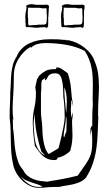

<svg xmlns="http://www.w3.org/2000/svg" viewBox="-20 -884 524 914"><path d="M212 -858Q208 -862 199 -862Q195 -862 194 -861H158Q150 -861 143.5 -862.5Q137 -864 130 -864Q125 -864 119.5 -863Q114 -862 112 -861V-860L106 -858Q104 -856 104 -855H103Q103 -854 106 -851H107Q105 -840 104.5 -834.5Q104 -829 102 -824L101 -817V-806Q100 -805 100 -804L101 -796V-788Q101 -774 102 -773V-760Q102 -757 105 -756V-754Q106 -755 116 -755L132 -754Q138 -753 144.5 -752.5Q151 -752 158 -752Q160 -752 164 -752.5Q168 -753 173 -754H181Q183 -754 185.5 -754.5Q188 -755 191 -755Q192 -755 200 -753L201 -751Q202 -750 203 -750V-752Q205 -754 207 -754V-757H209V-766Q209 -774 210 -776L209 -782Q209 -784 209.5 -786Q210 -788 210 -790L209 -792Q210 -793 210 -794H209Q209 -802 210 -803L212 -837Q212 -846 213 -847L214 -848L213 -851ZM383 -851 382 -858Q378 -862 369 -862Q365 -862 364 -861H328Q320 -861 313.5 -862.5Q307 -864 300 -864Q295 -864 289.5 -863Q284 -862 282 -861V-860L276 -858Q274 -856 274 -855H273Q273 -854 276 -851H277Q275 -840 274.5 -834.5Q274 -829 272 -824L271 -817V-806Q270 -805 270 -804L271 -796V-788Q271 -774 272 -773V-760Q272 -757 275 -756V-754Q276 -755 286 -755L302 -754Q308 -753 314.5 -752.5Q321 -752 328 -752Q330 -752 334 -752.5Q338 -753 343 -754H351Q353 -754 355.5 -754.5Q358 -755 361 -755Q362 -755 370 -753L371 -751Q372 -750 373 -750V-752Q375 -754 377 -754V-757H379V-766Q379 -774 380 -776L379 -782Q379 -784 379.5 -786Q380 -788 380 -790L379 -792Q380 -793 380 -794H379Q379 -802 380 -803V-831L382 -843Q382 -849 383 -851ZM202 -779Q201 -771 197 -769Q193 -767 188 -767H181H177V-766Q175 -766 173 -766.5Q171 -767 169 -767L151 -765Q149 -765 146.5 -764.5Q144 -764 142 -764V-765L124 -763Q114 -763 115 -766Q116 -769 114 -773H113Q114 -774 114 -775V-778V-794L112 -807L113 -812Q113 -816 112 -817L113 -836Q113 -845 114 -847L119 -848Q121 -847 129 -847H167L179 -845Q180 -845 181 -844.5Q182 -844 184 -844Q187 -844 191 -844.5Q195 -845 200 -845Q201 -844 201 -843Q201 -839 202 -837V-824Q202 -820 202.5 -816.5Q203 -813 203 -810V-800ZM372 -779Q371 -771 367 -769Q363 -767 358 -767H351H347V-766Q345 -766 343 -766.5Q341 -767 339 -767L321 -765Q319 -765 316.5 -764.5Q314 -764 312 -764V-765L294 -763Q284 -763 285 -766Q286 -769 284 -773H283Q284 -774 284 -775V-778V-794L282 -807L283 -812Q283 -816 282 -817L283 -836Q283 -845 284 -847L289 -848Q291 -847 299 -847H337L349 -845Q350 -845 351 -844.5Q352 -844 354 -844Q357 -844 361 -844.5Q365 -845 370 -845Q371 -844 371 -843Q371 -839 372 -837V-824Q372 -820 372.5 -816.5Q373 -813 373 -810V-800ZM308 -692 305 -693Q303 -693 301.5 -692.5Q300 -692 298 -692Q294 -692 293 -695Q292 -694 287 -694Q281 -694 269.5 -695.5Q258 -697 233 -697H213Q189 -697 165.5 -692.5Q142 -688 121.5 -678.5Q101 -669 84.5 -653Q68 -637 59 -614Q47 -596 41.5 -576Q36 -556 34 -534Q32 -512 31.5 -490.5Q31 -469 29 -448Q29 -419 27.5 -390.5Q26 -362 26 -334V-321Q30 -292 30.5 -264.5Q31 -237 31.5 -210Q32 -183 34 -155.5Q36 -128 43 -99Q47 -79 58.5 -59.5Q70 -40 86 -24.5Q102 -9 122 0.5Q142 10 163 10Q184 10 202 8Q220 6 242 6H261Q277 2 294.5 -0.5Q312 -3 329 -7Q346 -11 361.5 -18Q377 -25 389 -38Q411 -72 422.5 -107.5Q434 -143 439 -179Q444 -215 445 -251.5Q446 -288 448 -326Q447 -329 447 -340V-354Q447 -383 449 -413.5Q451 -444 451 -473Q451 -504 447 -533.5Q443 -563 431 -591Q418 -629 383 -656.5Q348 -684 308 -692ZM419 -289 421 -292 419 -284 418 -286Q409 -274 410.5 -260.5Q412 -247 409 -234L418 -271V-254Q418 -243 418.5 -233Q419 -223 419 -213Q419 -187 417 -171Q415 -155 408.5 -139Q402 -123 388 -102.5Q374 -82 350 -48Q305 -37 281 -32.5Q257 -28 244.5 -26Q232 -24 224.5 -23Q217 -22 205 -19Q189 -20 172 -22.5Q155 -25 139.5 -31Q124 -37 111 -47.5Q98 -58 90 -75Q73 -94 65 -118Q57 -142 53 -168Q49 -194 47.5 -221Q46 -248 42 -273L41 -317Q42 -317 43 -316H44Q40 -333 40 -367Q40 -384 41 -399Q42 -414 43 -431.5Q44 -449 45 -471.5Q46 -494 46 -525Q46 -568 69 -605Q92 -642 127 -662Q127 -660 126 -659L127 -656Q141 -670 159 -674.5Q177 -679 197 -679Q248 -679 296 -670.5Q344 -662 383 -642Q396 -623 404 -602Q412 -581 416 -560Q420 -539 421 -519.5Q422 -500 422 -485Q422 -455 421.5 -441.5Q421 -428 421 -414Q421 -406 421.5 -399Q422 -392 422 -384Q419 -360 419 -289ZM253 -563Q245 -563 247.5 -559Q250 -555 242 -555Q212 -555 196 -546Q180 -537 167 -524Q163 -521 162.5 -516.5Q162 -512 157 -510L148 -469Q151 -452 151 -438Q151 -404 143.5 -371Q136 -338 136 -303V-293Q138 -251 141 -225.5Q144 -200 146 -189Q155 -176 164 -164Q173 -152 183.5 -142.5Q194 -133 207.5 -127.5Q221 -122 240 -122Q245 -122 249 -124Q253 -126 255 -134Q263 -134 273.5 -138.5Q284 -143 293.5 -149Q303 -155 309.5 -161Q316 -167 316 -170V-174Q321 -190 323 -207.5Q325 -225 325 -242Q325 -258 324 -273.5Q323 -289 323 -303Q323 -312 324.5 -320.5Q326 -329 326 -337Q326 -346 325 -348Q323 -342 323 -335.5Q323 -329 321 -324Q319 -332 318 -342Q317 -352 317 -362Q317 -370 318 -376.5Q319 -383 319 -390V-398Q319 -402 321 -408Q323 -402 325 -394Q327 -386 327 -378L328 -390Q323 -408 321.5 -422.5Q320 -437 319 -452Q318 -467 315 -486.5Q312 -506 303 -535Q279 -553 270 -558Q261 -563 253 -563ZM178 -314Q175 -334 175 -353Q175 -372 175 -392V-422Q175 -430 175 -438Q175 -446 176 -454Q177 -459 176.5 -475Q176 -491 180 -502L196 -513L193 -503L197 -502Q203 -508 205.5 -514Q208 -520 212 -524.5Q216 -529 223 -532Q230 -535 244 -535Q262 -535 269 -520Q276 -505 278.5 -484Q281 -463 281 -440.5Q281 -418 284 -404Q286 -385 287 -365.5Q288 -346 288 -326Q288 -293 259 -179Q248 -171 214 -152H210Q198 -168 192.5 -187.5Q187 -207 184.5 -228Q182 -249 181.5 -271Q181 -293 178 -314ZM145 -343Q146 -294 154.5 -249.5Q163 -205 177 -162Q182 -157 186 -153.5Q190 -150 193 -144Q173 -155 163 -171.5Q153 -188 148.5 -207.5Q144 -227 143 -247.5Q142 -268 140 -288Q140 -303 141.5 -316Q143 -329 145 -343ZM76 -47Q86 -35 99 -28.5Q112 -22 126.5 -17Q141 -12 155.5 -7.5Q170 -3 182 4Q177 5 173.5 5.5Q170 6 166 6Q136 6 114 -10Q89 -28 76 -47ZM286 -469Q293 -453 295.5 -436Q298 -419 298 -402Q298 -388 297 -373.5Q296 -359 295 -345Q292 -375 289 -407Q286 -439 286 -469ZM285 -231Q283 -231 283 -239Q283 -251 288.5 -278.5Q294 -306 294 -330Q296 -325 296.5 -318.5Q297 -312 297 -304Q297 -293 296.5 -280.5Q296 -268 296 -257Q291 -249 289 -240Q287 -231 285 -231Z"/></svg>

Font: Londrina Sketch
Style: Regular
Weight: 400
Designer: Marcelo Magalhaes
Foundry: Marcelo Magalhães
Version: Version 1.002